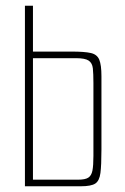

<svg xmlns="http://www.w3.org/2000/svg" viewBox="-20 -650 435 670"><path d="M67 0V-630H95V-470H230Q275 -470 297 -465Q319 -460 326.5 -441.5Q334 -423 334 -384V-128Q334 -74 330.5 -46.5Q327 -19 312.5 -9.5Q298 0 262 0ZM95 -23H253Q277 -23 288 -30Q299 -37 302.5 -54.5Q306 -72 306 -106V-360Q306 -393 304 -411.5Q302 -430 289.5 -438.5Q277 -447 245 -447H95Z"/></svg>

Font: Smooch Sans Thin ExtraLight
Style: Regular
Weight: 250
Version: Version 1.010